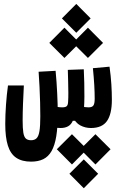

<svg xmlns="http://www.w3.org/2000/svg" viewBox="-20 -662 626 998"><path d="M141.6 178.2Q94.2 178.2 64.5 158.2Q34.7 138.2 21 95Q7.3 51.8 7.3 -17.1Q7.3 -64 11.2 -118.2Q15.1 -172.4 21.5 -217.8H104Q101.6 -171.4 99.6 -122.6Q97.7 -73.7 97.7 -35.2Q97.7 5.4 101.3 27.6Q105 49.8 114.5 58.3Q124 66.9 141.6 66.9Q159.7 66.9 170.2 56.6Q180.7 46.4 185.1 19.5Q189.5 -7.3 189.5 -57.1Q189.5 -90.8 188.5 -129.6Q187.5 -168.5 185.5 -209.2Q183.6 -250 180.7 -289.1L269 -293.9Q274.4 -237.8 277.3 -176.5Q280.3 -115.2 280.3 -72.8Q280.3 -2 272.5 46.1Q264.6 94.2 248 123.3Q231.4 152.3 205.1 165.3Q178.7 178.2 141.6 178.2ZM294.9 3.4Q274.9 3.4 260.3 -0.5Q245.6 -4.4 229.5 -13.2L243.7 -113.8Q263.7 -108.4 277.8 -106.2Q292 -104 303.2 -104Q320.8 -104 327.1 -110.4Q333.5 -116.7 334 -133.3Q335.4 -153.3 335.2 -180.4Q335 -207.5 334.2 -238Q333.5 -268.6 332.5 -298.8L415.5 -301.8Q417 -269 418 -231.9Q418.9 -194.8 418.7 -160.2Q418.5 -125.5 416.5 -99.6Q414.6 -75.2 408.4 -61Q402.3 -46.9 393.6 -34.2H358.4Q350.1 -14.6 334 -5.6Q317.9 3.4 294.9 3.4ZM452.6 3.4Q423.3 3.4 397.7 -10Q372.1 -23.4 356 -58.1L372.6 -121.1Q390.1 -114.3 405.3 -109.1Q420.4 -104 440.4 -104Q458.5 -104 465.3 -113.5Q472.2 -123 472.2 -148.4Q472.2 -180.7 470 -219.5Q467.8 -258.3 462.9 -307.6L549.3 -315.4Q556.2 -266.1 558.8 -224.1Q561.5 -182.1 561.5 -143.1Q561.5 -69.3 536.1 -33Q510.7 3.4 452.6 3.4ZM376.5 -491.7 301.8 -566.4 376.5 -641.6 451.2 -566.4ZM437 -360.8 358.4 -439 437 -518.1 515.6 -439ZM314.9 -360.8 236.3 -439 314.9 -518.1 393.6 -439ZM415.5 166.5 490.2 241.2 415.5 316.4 340.8 241.2ZM476.1 35.6 554.7 113.8 476.1 192.9 397.5 113.8ZM354 35.6 432.6 113.8 354 192.9 275.4 113.8Z"/></svg>

Font: Cascadia Mono Medium
Style: Regular
Weight: 500
Monospace: yes
Designer: Aaron Bell
Foundry: Saja Typeworks
Version: Version 2407.024